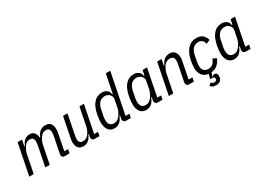

<svg xmlns="http://www.w3.org/2000/svg" viewBox="-10 -1652 3814 2772"><g transform="rotate(-30 1897.0 -266.5)"><path d="M29 0 132 -516H206L186 -415H196Q239 -528 338 -528Q385 -528 411 -498.5Q437 -469 442 -415H452Q474 -474 513 -501Q552 -528 605 -528Q657 -528 684 -493Q711 -458 711 -394Q711 -378 708.5 -360Q706 -342 701 -320L650 -64H714L701 0H623Q574 0 574 -47Q574 -55 575 -62Q576 -69 578 -77L627 -322Q635 -360 635 -388Q635 -428 618 -445Q601 -462 572 -462Q520 -462 487 -421Q466 -395 450.5 -361.5Q435 -328 430 -300L370 0H296L360 -322Q368 -360 368 -388Q368 -428 351 -445Q334 -462 305 -462Q253 -462 220 -421Q199 -395 183.5 -361.5Q168 -328 163 -300L103 0Z M964 -516 900 -194Q892 -156 892 -128Q892 -88 909.5 -71Q927 -54 959 -54Q1013 -54 1047 -95Q1068 -121 1083.5 -154.5Q1099 -188 1104 -216L1164 -516H1238L1148 -64H1212L1199 0H1121Q1072 0 1072 -47Q1072 -55 1073 -62Q1074 -69 1076 -77L1081 -101H1071Q1028 12 925 12Q871 12 843.5 -23Q816 -58 816 -122Q816 -138 818.5 -156Q821 -174 826 -196L890 -516Z M1646 0Q1622 0 1608.5 -12Q1595 -24 1595 -47Q1595 -55 1596 -62Q1597 -69 1599 -77L1606 -111H1596Q1550 12 1448 12Q1381 12 1347 -35Q1313 -82 1313 -158Q1313 -185 1317 -220Q1321 -255 1327 -287Q1350 -404 1404 -466Q1458 -528 1543 -528Q1588 -528 1621.5 -504Q1655 -480 1660 -432H1670L1732 -740H1806L1671 -64H1735L1722 0ZM1477 -54Q1506 -54 1528 -66.5Q1550 -79 1570 -104Q1590 -129 1606 -159.5Q1622 -190 1627 -216L1655 -356Q1658 -373 1652.5 -392Q1647 -411 1634 -426.5Q1621 -442 1600.5 -452.5Q1580 -463 1554 -463Q1497 -463 1462.5 -427.5Q1428 -392 1414 -325L1391 -209Q1388 -195 1387.5 -182Q1387 -169 1387 -159Q1387 -104 1411 -79Q1435 -54 1477 -54Z M2175 0Q2151 0 2137.5 -12Q2124 -24 2124 -47Q2124 -55 2125 -62Q2126 -69 2128 -77L2135 -111H2125Q2079 12 1977 12Q1910 12 1876 -35Q1842 -82 1842 -158Q1842 -185 1846 -220Q1850 -255 1856 -287Q1879 -404 1933 -466Q1987 -528 2072 -528Q2117 -528 2150.5 -504Q2184 -480 2189 -432H2199L2216 -516H2290L2200 -64H2264L2251 0ZM2006 -54Q2035 -54 2057 -66.5Q2079 -79 2099 -104Q2119 -129 2135 -159.5Q2151 -190 2156 -216L2184 -356Q2187 -373 2181.5 -392Q2176 -411 2163 -426.5Q2150 -442 2129.5 -452.5Q2109 -463 2083 -463Q2026 -463 1991.5 -427.5Q1957 -392 1943 -325L1920 -209Q1917 -195 1916.5 -182Q1916 -169 1916 -159Q1916 -104 1940 -79Q1964 -54 2006 -54Z M2356 0 2459 -516H2533L2513 -415H2523Q2545 -473 2582.5 -500.5Q2620 -528 2671 -528Q2726 -528 2754.5 -493Q2783 -458 2783 -394Q2783 -378 2780.5 -360Q2778 -342 2773 -320L2722 -64H2786L2773 0H2695Q2646 0 2646 -47Q2646 -55 2647 -62Q2648 -69 2650 -77L2699 -322Q2707 -360 2707 -388Q2707 -428 2688.5 -445Q2670 -462 2638 -462Q2581 -462 2547 -421Q2526 -395 2510.5 -361.5Q2495 -328 2490 -300L2430 0Z M3117 -528Q3183 -528 3219.5 -494.5Q3256 -461 3270 -409L3207 -380Q3190 -463 3113 -463Q3059 -463 3024 -429Q2989 -395 2976 -329L2953 -213Q2951 -201 2950 -189Q2949 -177 2949 -167Q2949 -107 2976 -80Q3003 -53 3049 -53Q3098 -53 3126.5 -80.5Q3155 -108 3171 -156L3231 -126Q3204 -64 3162.5 -29Q3121 6 3061 11L3042 72H3050Q3055 64 3062 59Q3069 54 3084 54Q3105 54 3116.5 66.5Q3128 79 3128 110Q3128 161 3099.5 184Q3071 207 3026 207Q2991 207 2969 195.5Q2947 184 2937 168L2975 130Q2981 141 2993 149Q3005 157 3026 157Q3068 157 3068 119Q3068 102 3058.5 94.5Q3049 87 3026 87H2993L3016 11Q2947 3 2911 -45.5Q2875 -94 2875 -167Q2875 -193 2879 -227Q2883 -261 2889 -291Q2912 -403 2970 -465.5Q3028 -528 3117 -528Z M3642 0Q3618 0 3604.5 -12Q3591 -24 3591 -47Q3591 -55 3592 -62Q3593 -69 3595 -77L3602 -111H3592Q3546 12 3444 12Q3377 12 3343 -35Q3309 -82 3309 -158Q3309 -185 3313 -220Q3317 -255 3323 -287Q3346 -404 3400 -466Q3454 -528 3539 -528Q3584 -528 3617.5 -504Q3651 -480 3656 -432H3666L3683 -516H3757L3667 -64H3731L3718 0ZM3473 -54Q3502 -54 3524 -66.5Q3546 -79 3566 -104Q3586 -129 3602 -159.5Q3618 -190 3623 -216L3651 -356Q3654 -373 3648.5 -392Q3643 -411 3630 -426.5Q3617 -442 3596.5 -452.5Q3576 -463 3550 -463Q3493 -463 3458.5 -427.5Q3424 -392 3410 -325L3387 -209Q3384 -195 3383.5 -182Q3383 -169 3383 -159Q3383 -104 3407 -79Q3431 -54 3473 -54Z"/></g></svg>

Font: IBM Plex Sans Cond
Style: Italic
Weight: 400
Width: 3
Italic angle: -11°
Designer: Mike Abbink, Paul van der Laan, Pieter van Rosmalen
Foundry: Bold Monday
Version: Version 1.3